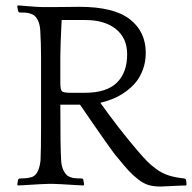

<svg xmlns="http://www.w3.org/2000/svg" viewBox="-20 -680 710 710"><path d="M291 2 289.1 5.9Q284.2 5.9 257.6 4.2Q231 2.4 208 1.2Q185.1 0 176.8 0H158.2Q149.9 0 127 1.2Q104 2.4 77.4 4.2Q50.8 5.9 45.9 5.9L43.9 2L46.9 -16.1L51.8 -20Q91.3 -20 105 -28.8Q125 -42.5 129.9 -86.9Q131.8 -127 131.8 -210.9V-471.2Q131.8 -517.1 128.9 -566.9Q126.5 -607.4 105 -624Q94.7 -629.9 85 -631.8Q75.2 -633.8 51.8 -633.8L46.9 -638.2L43.9 -655.8L45.9 -660.2Q48.8 -660.2 85.2 -657Q121.6 -653.8 138.2 -653.8H173.8Q189.5 -653.8 227.3 -654.3Q265.1 -654.8 273.9 -654.8Q400.9 -654.8 460 -608.9Q519 -563 519 -484.9Q519 -452.1 508.8 -423.8Q498.5 -395.5 482.2 -375.7Q465.8 -356 443.4 -340.1Q420.9 -324.2 398.2 -314.9Q375.5 -305.7 351.1 -299.8Q417.5 -206.5 486.8 -125Q510.7 -97.2 524.7 -83Q538.6 -68.8 559.6 -53.7Q580.6 -38.6 604.7 -31Q628.9 -23.4 662.1 -20L668 -16.1L669.9 2L668 5.9Q652.3 5.9 618.2 7.8Q584 9.8 574.2 9.8Q548.8 9.8 530 4.4Q511.2 -1 491.7 -16.1Q472.2 -31.2 456.3 -48.3Q440.4 -65.4 413.1 -99.1Q398.4 -113.8 275.9 -293H203.1Q203.1 -128.9 206.1 -86.9Q208 -48.8 230 -29.8Q240.2 -23.9 250.2 -22Q260.3 -20 284.2 -20L288.1 -16.1ZM241.2 -336.9H293.9Q374 -336.9 412.1 -374.3Q450.2 -411.6 450.2 -479Q450.2 -539.1 408.7 -572.5Q367.2 -606 294.9 -606H208Q203.1 -510.7 203.1 -472.2V-374Q203.1 -348.1 209.2 -342.5Q215.3 -336.9 241.2 -336.9Z"/></svg>

Font: Quattrocento Roman
Style: Regular
Weight: 400
Designer: Pablo Impallari
Foundry: Pablo Impallari. www.impallari.com Igino Marini. www.ikern.com
Version: Version 1.000